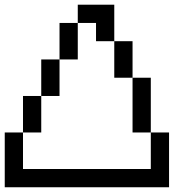

<svg xmlns="http://www.w3.org/2000/svg" viewBox="-20 -789 809 809"><path d="M692.3 -230.8V0H0V-230.8H76.9V-384.6H153.8V-538.5H230.8V-692.3H307.7V-769.2H461.5V-615.4H384.6V-692.3H307.7V-538.5H230.8V-384.6H153.8V-230.8H76.9V-76.9H615.4V-230.8H538.5V-461.5H461.5V-615.4H538.5V-461.5H615.4V-230.8Z"/></svg>

Font: Mintsoda - Lime Green 13x16
Style: Regular
Weight: 400
Designer: Mintsoda-15
Version: Version 1.0